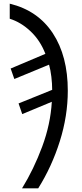

<svg xmlns="http://www.w3.org/2000/svg" viewBox="-20 -785 444 1045"><path d="M100 240H188Q262 122 305.5 -16Q349 -154 349 -291Q349 -480 267.5 -604Q186 -728 33 -765V-683Q94 -664 146.5 -614.5Q199 -565 227 -492L38 -412L58 -355L247 -433Q255 -405 259.5 -367.5Q264 -330 264 -296L81 -222L101 -164L262 -231Q255 -109 209.5 13.5Q164 136 100 240Z"/></svg>

Font: Noto Sans UI SemiCondensed
Style: Italic
Weight: 400
Width: 4
Italic angle: -12°
Designer: Monotype Design Team
Foundry: Monotype Imaging Inc.
Version: Version 1.901